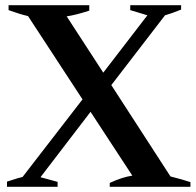

<svg xmlns="http://www.w3.org/2000/svg" viewBox="-20 -720 754 740"><path d="M714 -18V0H403V-15Q453 -38 490 -43L329 -289L136 -37L202 -19V0H7V-20L48 -33L67 -38L298 -337L88 -658Q57 -665 13 -681V-700H324V-679Q272 -662 237 -657L378 -440L548 -661L482 -681V-700H678V-683Q641 -668 616 -661L409 -392L637 -40Q688 -27 714 -18Z"/></svg>

Font: Trirong
Style: Bold
Weight: 700
Designer: Katatrad Team
Foundry: CadsonDemak
Version: Version 1.001